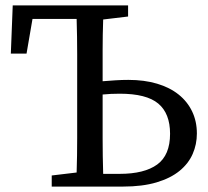

<svg xmlns="http://www.w3.org/2000/svg" viewBox="-20 -689 767 709"><path d="M171 0V-41L263 -52Q265 -115 265 -179.5Q265 -244 265 -310V-359Q265 -424 265 -488.5Q265 -553 263 -619H100L78 -491H20L27 -669H453V-628L361 -617Q359 -560 359 -503.5Q359 -447 359 -389Q383 -391 407 -392.5Q431 -394 454 -394Q513 -394 560 -380Q607 -366 639.5 -340Q672 -314 689.5 -277.5Q707 -241 707 -196Q707 -156 691.5 -120.5Q676 -85 643 -58Q610 -31 558 -15.5Q506 0 434 0ZM359 -310Q359 -244 359 -178.5Q359 -113 361 -47H422Q513 -47 560.5 -81.5Q608 -116 608 -195Q608 -270 564.5 -306.5Q521 -343 422 -343Q389 -343 359 -340Z"/></svg>

Font: Source Serif Pro
Style: Regular
Weight: 400
Designer: Frank Grießhammer
Foundry: Adobe Systems Incorporated
Version: Version 2.000;PS 1.000;hotconv 16.6.51;makeotf.lib2.5.65220